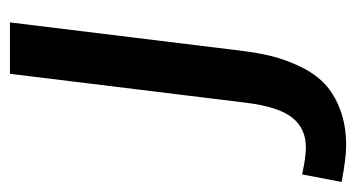

<svg xmlns="http://www.w3.org/2000/svg" viewBox="-280 -352 733 396"><g transform="rotate(-90 87.0 -154.5)"><path d="M-15.6 192.4Q-42 192.4 -90.8 183.1L-75.2 101.6Q-40 109.4 -19.5 109.4Q19.5 109.4 42 81.1Q64.5 52.7 72.8 -15.6L132.3 -501H238.3L180.2 -26.9Q175.8 10.3 168.5 39.6Q161.1 68.8 146.7 98.6Q132.3 128.4 111.8 147.9Q91.3 167.5 58.8 179.9Q26.4 192.4 -15.6 192.4Z"/></g></svg>

Font: Muli
Style: Semi-BoldItalic
Weight: 600
Italic angle: -7°
Designer: Vernon Adams
Foundry: newtypography
Version: Version 2.0; ttfautohint (v1.00rc1.2-2d82) -l 8 -r 50 -G 200